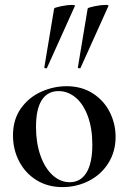

<svg xmlns="http://www.w3.org/2000/svg" viewBox="-20 -751 526 784"><path d="M33 -198Q33 -263 65.5 -308.5Q98 -354 148.5 -376.5Q199 -399 252 -399Q313 -399 358.5 -370Q404 -341 428 -293.5Q452 -246 452 -192Q452 -132 422.5 -85Q393 -38 343 -12.5Q293 13 235 13Q175 13 129 -15.5Q83 -44 58 -92.5Q33 -141 33 -198ZM357 -160Q357 -227 338.5 -277Q320 -327 288.5 -353Q257 -379 219 -379Q174 -379 150.5 -342Q127 -305 127 -233Q127 -168 145 -116.5Q163 -65 194.5 -36Q226 -7 265 -7Q309 -7 333 -46Q357 -85 357 -160ZM168 -472Q165 -472 162.5 -473.5Q160 -475 161 -476L201 -716Q202 -720 229 -725.5Q256 -731 274 -731Q287 -731 286 -727L172 -474Q172 -472 168 -472ZM305 -472Q302 -472 299.5 -473.5Q297 -475 298 -476L338 -716Q339 -720 366 -725.5Q393 -731 411 -731Q424 -731 423 -727L309 -474Q309 -472 305 -472Z"/></svg>

Font: Cormorant Garamond SemiBold
Style: Regular
Weight: 600
Designer: Christian Thalmann (Catharsis Fonts)
Foundry: Catharsis Fonts
Version: Version 4.000